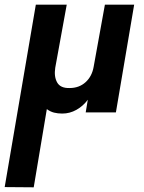

<svg xmlns="http://www.w3.org/2000/svg" viewBox="-40 -480 616 820"><path d="M245 -460 196 -191Q190 -153 204 -128Q218 -103 257 -104Q298 -104 325.5 -129Q353 -154 360 -195L408 -460H533L455 0H326L335 -54Q315 -27 286.5 -11Q258 5 226 5Q207 5 191 1Q175 -3 160 -14L104 320L-20 319L113 -460Z"/></svg>

Font: Von Semi
Style: Italic
Weight: 600
Version: Version 4.000; ttfautohint (v1.8.4.7-5d5b)